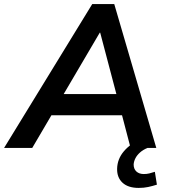

<svg xmlns="http://www.w3.org/2000/svg" viewBox="-55 -725 829 941"><path d="M-35 0 397 -705H505L711 0H585L535 -191L576 -160H161L214 -189L103 0ZM434 -565 243 -240 222 -264H550L522 -239L436 -565ZM625 196Q573 196 545.5 170.5Q518 145 519 102Q520 54 552.5 16Q585 -22 635 -42L668 0Q646 9 631 22.5Q616 36 608.5 51Q601 66 600 81Q600 103 613.5 115.5Q627 128 650 128Q664 128 676.5 125Q689 122 704 117L714 180Q692 187 671 191.5Q650 196 625 196Z"/></svg>

Font: Nunito Sans 11pt
Style: Bold Italic
Weight: 700
Italic angle: -9°
Version: Version 3.101;gftools[0.9.27]